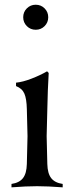

<svg xmlns="http://www.w3.org/2000/svg" viewBox="-20 -804 318 824"><path d="M29.3 0V-14.6Q63 -19.5 78.6 -39.6Q94.2 -59.6 95.2 -100.1Q98.1 -193.8 98.1 -219.7Q98.1 -223.1 95.2 -335.9Q94.2 -379.9 84.7 -402.1Q75.2 -424.3 48.8 -434.6V-449.2Q78.1 -452.1 115.5 -466.6Q152.8 -481 182.1 -498L189 -490.7Q184.6 -417.5 183.1 -335.4Q180.2 -224.1 180.2 -219.7Q180.2 -193.8 183.1 -100.1Q184.1 -59.6 199.7 -39.6Q215.3 -19.5 249 -14.6V0Q185.5 -4.9 139.2 -4.9Q92.8 -4.9 29.3 0ZM95.2 -691.9Q79.6 -707.5 79.6 -730Q79.6 -752.4 95.2 -768.1Q110.8 -783.7 133.3 -783.7Q155.8 -783.7 171.4 -768.1Q187 -752.4 187 -730Q187 -707.5 171.4 -691.9Q155.8 -676.3 133.3 -676.3Q110.8 -676.3 95.2 -691.9Z"/></svg>

Font: Flanker
Style: Regular
Weight: 400
Designer: Flanker
Foundry: Flanker
Version: Version 2.027